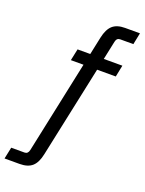

<svg xmlns="http://www.w3.org/2000/svg" viewBox="-265 -811 814 1081"><g transform="rotate(20 142.0 -270.5)"><path d="M-96.2 190.4 -81.5 120.6H-2Q18.6 120.6 23.9 96.2L141.1 -457.5H65.4L80.1 -527.3H156.2L178.7 -633.8Q189.9 -686 215.8 -709.2Q241.7 -732.4 290.5 -732.4H379.4L365.2 -662.6H286.6Q265.6 -662.6 260.7 -638.2L237.3 -527.3H348.6L334.5 -457.5H222.7L106 91.8Q95.2 144 69.1 167.2Q43 190.4 -6.3 190.4Z"/></g></svg>

Font: Schibsted Grotesk
Style: Italic
Weight: 400
Italic angle: -12°
Designer: Bakken & Baeck AS, Henrik Kongsvoll
Foundry: Schibsted ASA
Version: Version 1.100; ttfautohint (v1.8.4.7-5d5b);gftools[0.9.25]